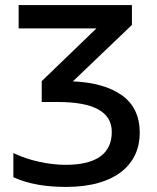

<svg xmlns="http://www.w3.org/2000/svg" viewBox="-20 -734 626 764"><path d="M54.2 -713.9V-621.1H363.8L146 -411.1V-328.1H210.9C353.5 -328.1 424.8 -288.6 424.8 -209C424.8 -126.5 368.7 -78.1 241.2 -78.1C208.5 -78.1 173.3 -82 136.2 -90.3C98.6 -98.1 64.5 -109.9 33.2 -125V-28.8C94.2 -1 164.6 9.8 243.2 9.8C440.9 9.8 536.1 -81.1 536.1 -205.1C536.1 -270.5 512.7 -320.3 466.3 -354C419.4 -387.7 354 -406.7 270 -410.2L504.9 -634.8V-713.9Z"/></svg>

Font: Noto Reveo Sans
Style: Regular
Weight: 500
Designer: Monotype Design Team
Foundry: Monotype Imaging Inc.
Version: Version 2.007